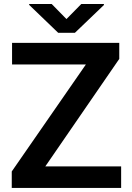

<svg xmlns="http://www.w3.org/2000/svg" viewBox="-20 -921 645 941"><path d="M573.7 -105.5V0H37.6V-80.6L400.9 -605H39.1V-710.9H564.5V-632.3L202.1 -105.5ZM233.4 -901.4 305.7 -827.6 378.4 -901.4H489.3V-896.5L347.2 -760.3H265.1L123 -897V-901.4Z"/></svg>

Font: Vazirmatn UI FD SemiBold
Style: Regular
Weight: 600
Designer: Saber Rastikerdar
Foundry: Saber Rastikerdar
Version: Version 33.003